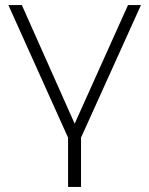

<svg xmlns="http://www.w3.org/2000/svg" viewBox="-20 -542 587 756"><path d="M13 -522 248 0V194H299V0L535 -522H484L274 -55L66 -522Z"/></svg>

Font: Chess Sans Light
Style: Regular
Weight: 300
Designer: Wolf Bōese
Foundry: Wolf Bōese
Version: Version 7.223;Glyphs 3.3 (3306)